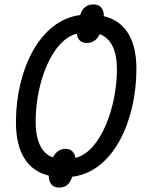

<svg xmlns="http://www.w3.org/2000/svg" viewBox="-20 -790 655 867"><path d="M246 57C277 57 296 41 306 8C491 -13 596 -244 596 -479C596 -615 544 -694 449 -717C449 -750 433 -770 403 -770C371 -770 352 -754 342 -722C159 -699 52 -474 52 -238C52 -102 104 -20 200 3C200 35 215 57 246 57ZM321 -77C317 -103 300 -118 276 -118C252 -118 232 -105 219 -79C165 -98 140 -159 141 -245C142 -420 216 -611 327 -638C330 -608 349 -596 373 -596C397 -596 418 -609 430 -636C481 -616 508 -565 508 -475C508 -314 438 -106 321 -77Z"/></svg>

Font: Noto Sans Display SemiCondensed
Style: Italic
Weight: 400
Width: 4
Italic angle: -12°
Designer: Monotype Design Team
Foundry: Monotype Imaging Inc.
Version: Version 1.900